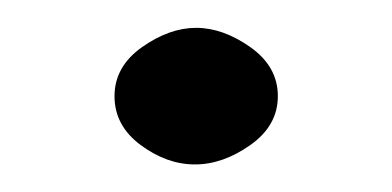

<svg xmlns="http://www.w3.org/2000/svg" viewBox="-20 -448 286 140"><path d="M182.6 -377.9Q182.6 -356.4 162.6 -342.3Q142.6 -328.1 122.1 -328.1Q101.6 -328.1 82.5 -342.3Q63.5 -356.4 63.5 -377.9Q63.5 -399.4 83.5 -413.6Q103.5 -427.7 123 -427.7Q142.6 -427.7 162.6 -413.6Q182.6 -399.4 182.6 -377.9Z"/></svg>

Font: Jura
Style: DemiBold
Weight: 600
Version: Version 2.5